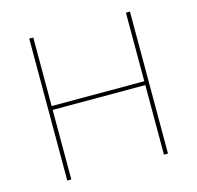

<svg xmlns="http://www.w3.org/2000/svg" viewBox="-103 -810 941 917"><g transform="rotate(-15 367.5 -351.0)"><path d="M617 -702V0H597V-344H139V0H119V-702H139V-363H597V-702Z"/></g></svg>

Font: Synthetic Thin
Style: Regular
Weight: 100
Designer: Santiago Orozco
Foundry: Typemade
Version: Version 2.000; ttfautohint (v1.8.4.7-5d5b)